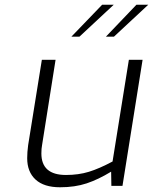

<svg xmlns="http://www.w3.org/2000/svg" viewBox="-20 -786 647 812"><path d="M95 -117Q95 -142 99 -172L157 -533H215L158 -173Q155 -158 155 -137Q155 -46 259 -46Q312 -46 356 -59.5Q400 -73 456 -103L525 -533H583L498 0H451L450 -60Q396 -27 346.5 -10.5Q297 6 234 6Q166 6 130.5 -26.5Q95 -59 95 -117ZM412 -766H461L316 -631H282ZM557 -766H607L462 -631H428Z"/></svg>

Font: Exo Light
Style: Italic
Weight: 300
Italic angle: -9°
Designer: Natanael Gama
Foundry: Natanael Gama
Version: Version 1.500; ttfautohint (v1.6)